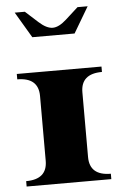

<svg xmlns="http://www.w3.org/2000/svg" viewBox="-54 -808 543 847"><g transform="rotate(-5 217.0 -384.5)"><path d="M123 -392.6Q123 -474.6 29.3 -474.6V-498.5H404.3V-474.6Q310.5 -474.6 310.5 -392.6V-106Q310.5 -23.9 404.3 -23.9V0H29.3V-23.9Q123 -23.9 123 -106ZM111.6 -654.1 43.7 -768.8H88.6L144.3 -718.3Q178 -687.7 205.3 -687.7Q232.4 -687.7 266.1 -718.3L321.8 -768.8H366.7L298.8 -654.1Z"/></g></svg>

Font: itsadzoke
Style: Regular
Weight: 700
Width: 7
Version: Version 0.45